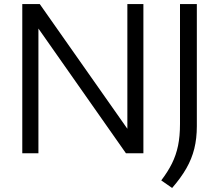

<svg xmlns="http://www.w3.org/2000/svg" viewBox="-20 -760 1087 952"><path d="M90.5 0V-740H177L611.5 -121.5V-740H691V0H604.5L170.5 -618.5V0ZM833.5 172 779.5 134.5Q812 92 832.5 50.8Q853 9.5 862.8 -37.5Q872.5 -84.5 872.5 -145V-740H956V-134.5Q956 -74 943.5 -23.2Q931 27.5 904 74.8Q877 122 833.5 172Z"/></svg>

Font: Encode Sans SemiExpanded SemiExpanded
Style: Regular
Weight: 400
Width: 6
Designer: Multiple Designers
Foundry: Impallari Type
Version: Version 3.000; ttfautohint (v1.8.3) -l 8 -r 50 -G 200 -x 14 